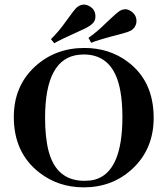

<svg xmlns="http://www.w3.org/2000/svg" viewBox="-20 -804 728 834"><path d="M346.7 -595.7Q220.7 -595.7 132.8 -515.6Q40 -430.7 40 -295.9Q40 -140.6 150.4 -54.7Q233.4 9.8 343.8 9.8Q468.8 9.8 555.7 -71.3Q647.5 -157.2 647.5 -292Q647.5 -452.1 534.2 -536.1Q454.1 -595.7 346.7 -595.7ZM346.7 -18.6Q225.6 -18.6 191.4 -146.5Q175.8 -206.1 175.8 -292Q175.8 -552.7 325.2 -566.4Q335 -567.4 343.8 -567.4Q474.6 -567.4 502.9 -408.2Q511.7 -359.4 511.7 -295.9Q511.7 -55.7 390.6 -23.4Q370.1 -18.6 346.7 -18.6ZM377.9 -698.2Q395.5 -711.9 394.5 -734.4Q393.6 -764.6 366.2 -778.3Q354.5 -784.2 342.8 -784.2Q328.1 -783.2 314.5 -772.5Q303.7 -763.7 267.6 -712.9Q235.4 -667 201.2 -633.8L215.8 -616.2Q240.2 -630.9 329.1 -670.9Q365.2 -686.5 377.9 -698.2ZM549.8 -671.9Q568.4 -683.6 572.3 -705.1Q576.2 -736.3 549.8 -754.9Q540 -761.7 529.3 -763.7Q511.7 -764.6 499 -755.9Q486.3 -748 441.4 -705.1Q402.3 -666 364.3 -639.6L376 -618.2Q406.2 -630.9 501 -655.3Q536.1 -664.1 549.8 -671.9Z"/></svg>

Font: Abhaya Libre
Style: Bold
Weight: 700
Designer: Pushpananda Ekanayake, Sol Matas, Pathum Egodawatta
Foundry: Mooniak
Version: Version 1.050 ; ttfautohint (v1.6)